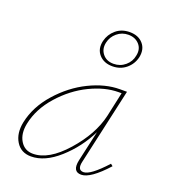

<svg xmlns="http://www.w3.org/2000/svg" viewBox="-124 -747 742 841"><g transform="rotate(20 247.5 -327.0)"><path d="M316 -490Q276 -490 253.5 -515.5Q231 -541 240 -580Q248 -613 274 -635Q300 -657 338 -657Q378 -657 400 -632Q422 -607 414 -568Q406 -534 379.5 -512Q353 -490 316 -490ZM255 -578Q248 -547 266 -524.5Q284 -502 317 -502Q348 -502 371 -521.5Q394 -541 399 -570Q406 -602 387 -623Q368 -644 336 -644Q306 -644 283.5 -625Q261 -606 255 -578ZM457 -87 467 -79Q393 3 350 3Q308 3 320 -53L352 -196Q312 -115 246 -56Q180 3 116 3Q69 3 46 -34.5Q23 -72 34 -126Q50 -203 108.5 -269Q167 -335 240.5 -371Q314 -407 382 -407H415L336 -53Q326 -11 356 -11Q388 -11 457 -87ZM120 -11Q193 -11 271 -99Q349 -187 370 -278L395 -393H381Q318 -393 248 -359Q178 -325 122 -262Q66 -199 51 -126Q41 -77 61 -44Q81 -11 120 -11Z"/></g></svg>

Font: EauTest Thin
Style: Italic
Weight: 250
Italic angle: -12°
Designer: Christian Thalmann (Catharsis Fonts)
Version: Version 0.001;PS 000.001;hotconv 1.0.88;makeotf.lib2.5.64775